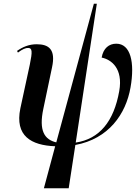

<svg xmlns="http://www.w3.org/2000/svg" viewBox="-20 -780 734 1037"><path d="M217 237H351L387 3C566 -30 660 -163 685 -308C709 -444 685 -544 608 -544C569 -544 538 -520 529 -469C580 -459 646 -411 624 -288C595 -124 517 -29 389 -10L503 -760H487L284 -11C220 -26 189 -74 214 -192L261 -416C282 -513 244 -541 178 -541C136 -541 102 -526 72 -505L77 -496C100 -514 120 -522 132 -521C154 -521 156 -503 141 -431L90 -195C59 -45 149 5 278 10Z"/></svg>

Font: Noto Serif Display SemiCondensed SemiBold
Style: Italic
Weight: 600
Width: 4
Italic angle: -12°
Designer: Monotype Design Team
Foundry: Monotype Imaging Inc.
Version: Version 2.009